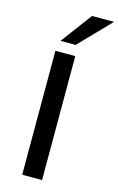

<svg xmlns="http://www.w3.org/2000/svg" viewBox="-140 -998 651 1055"><g transform="rotate(15 185.5 -471.0)"><path d="M101 0V-705H214V0ZM114 -765 246 -942H371L200 -765Z"/></g></svg>

Font: Nunito Sans 10pt SemiExpanded SemiBold
Style: Regular
Weight: 600
Width: 6
Designer: Vernon Adams
Foundry: Vernon Adams
Version: Version 3.101;gftools[0.9.27]